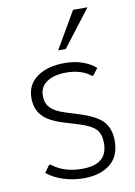

<svg xmlns="http://www.w3.org/2000/svg" viewBox="-88 -835 636 902"><g transform="rotate(-10 230.0 -384.0)"><path d="M359.4 -137.2Q359.4 -85.4 329.6 -60.5Q299.8 -35.2 237.8 -35.2Q151.4 -35.2 94.7 -80.6H87.9L63 -46.4Q97.7 -18.6 144 -4.4Q190.9 9.8 237.8 9.8Q316.4 9.8 363.8 -27.3Q411.1 -64.5 411.1 -138.7Q411.1 -194.3 381.8 -229Q353 -262.7 273.4 -288.6L203.6 -310.5Q155.8 -325.7 135.3 -348.1Q115.2 -369.6 115.2 -404.8Q115.2 -448.7 150.4 -471.2Q184.6 -493.7 242.7 -493.7Q313.5 -493.7 359.9 -457H364.7L389.6 -489.7Q366.2 -511.7 327.6 -525.4Q288.6 -539.1 242.2 -539.1Q159.2 -539.1 110.4 -503.4Q60.5 -467.8 60.5 -404.3Q60.5 -352.1 88.9 -320.3Q116.7 -287.1 189.9 -264.6L260.3 -243.2Q318.4 -225.1 339.4 -201.7Q359.4 -178.7 359.4 -137.2ZM325.2 -778.3 223.1 -603H259.3L394 -778.3Z"/></g></svg>

Font: My Font
Style: ExtraLight
Weight: 500
Designer: Vernon Adams
Foundry: newtypography
Version: Version 0.001